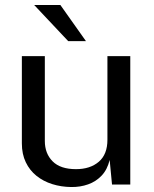

<svg xmlns="http://www.w3.org/2000/svg" viewBox="-20 -743 620 773"><path d="M266.5 10Q226 9.5 190.2 -1.8Q154.5 -13 127 -35Q99.5 -57 83.8 -89.8Q68 -122.5 68 -166V-517H160.5V-175.5Q160.5 -125 191.8 -93.5Q223 -62 286 -62Q343 -62 377.8 -91.8Q412.5 -121.5 412.5 -180.5V-517H504.5V0H431L421.5 -99Q412 -60 389.2 -36Q366.5 -12 334.8 -0.8Q303 10.5 266.5 10ZM254.5 -577.5 117.5 -723H223L326 -577.5Z"/></svg>

Font: Public Sans Thin
Style: Regular
Weight: 400
Version: Version 2.001